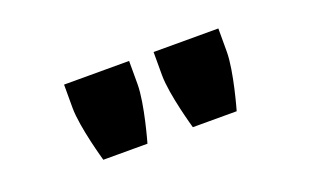

<svg xmlns="http://www.w3.org/2000/svg" viewBox="-44 -948 1004 619"><g transform="rotate(-20 457.5 -638.5)"><path d="M536.1 -502.9H547.9H686.5C686.5 -502.9 722.2 -627 722.2 -694.3V-773.9H500V-694.3C500 -627.4 536.1 -502.9 536.1 -502.9ZM229 -502.9H240.7H380.4C380.4 -502.9 416 -627 416 -694.3V-773.9H192.9V-694.3C192.9 -627.4 229 -502.9 229 -502.9Z"/></g></svg>

Font: Plaster
Style: Regular
Weight: 400
Designer: Eben Sorkin
Foundry: Eben Sorkin
Version: Version 1.007